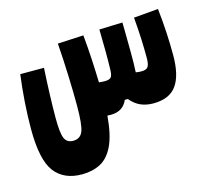

<svg xmlns="http://www.w3.org/2000/svg" viewBox="-79 -408 744 683"><g transform="rotate(-15 293.0 -66.5)"><path d="M144 182.1Q77.6 182.1 43.7 137.7Q9.8 93.3 9.8 -20Q9.8 -66.9 13.4 -119.6Q17.1 -172.4 23.4 -219.2H110.8Q107.9 -172.4 106.2 -122.3Q104.5 -72.3 104.5 -35.6Q104.5 20 113 39.3Q121.6 58.6 144.5 58.6Q170.4 58.6 179.9 35.4Q189.5 12.2 189.5 -59.1Q189.5 -104.5 187.3 -167.7Q185.1 -231 180.7 -289.6L275.9 -294.4Q280.3 -249 282.7 -203.1Q285.2 -157.2 286.1 -118.7Q297.9 -117.2 306.6 -117.2Q324.7 -117.2 330.6 -124Q336.4 -130.9 336.9 -150.9Q337.9 -181.6 337.6 -221.2Q337.4 -260.7 336.4 -299.8L421.9 -302.7Q421.9 -296.4 422.1 -290.3Q422.4 -284.2 422.4 -277.3Q422.9 -237.3 423.3 -195.1Q423.8 -152.8 421.9 -119.1Q432.1 -117.2 442.9 -117.2Q460.9 -117.2 467 -126.2Q473.1 -135.3 473.1 -159.2Q473.1 -189.5 471.7 -226.1Q470.2 -262.7 466.3 -308.6L556.6 -316.4Q562 -267.1 564.2 -225.3Q566.4 -183.6 566.4 -143.1Q566.4 -69.3 540 -32.7Q513.7 3.9 454.1 3.9Q429.2 3.9 408.4 -4.9Q387.7 -13.7 370.1 -34.7H358.9Q342.8 3.9 296.9 3.9Q290.5 3.9 284.7 3.4Q278.8 73.7 260.3 112.5Q241.7 151.4 212.2 166.7Q182.6 182.1 144 182.1Z"/></g></svg>

Font: Cascadia Mono PL SemiBold
Style: Regular
Weight: 600
Monospace: yes
Designer: Aaron Bell
Foundry: Saja Typeworks
Version: Version 2404.023; ttfautohint (v1.8.4)